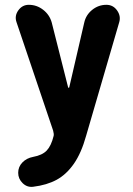

<svg xmlns="http://www.w3.org/2000/svg" viewBox="-20 -750 540 778"><path d="M411.1 -730.5Q438.5 -730.5 454.6 -707.5Q470.7 -684.6 462.9 -659.2L329.1 -200.2Q309.6 -129.9 279.3 -86.4Q249 -43 209.5 -21.5Q169.9 0 114.3 6.8Q89.8 9.8 71.8 -7.8Q53.7 -25.4 53.7 -49.8Q53.7 -74.2 70.8 -91.8Q87.9 -109.4 114.3 -114.3Q151.4 -121.1 169.4 -140.1Q187.5 -159.2 197.3 -199.2Q199.2 -206.1 195.3 -220.7L46.9 -660.2Q38.1 -685.5 54.2 -708Q70.3 -730.5 96.7 -730.5Q128.9 -730.5 154.8 -710.4Q180.7 -690.4 189.5 -659.2L255.9 -396.5Q256.8 -394.5 258.3 -394Q259.8 -393.6 260.7 -396.5L321.3 -658.2Q328.1 -689.5 353.5 -710Q378.9 -730.5 411.1 -730.5Z"/></svg>

Font: Rounded-X Mgen+ 2m bold
Style: Bold
Weight: 700
Designer: [Source Han Sans]
Ryoko NISHIZUKA  (kana & ideographs); Paul D. Hunt (Latin, Greek & Cyrillic); Wenlong ZHANG  (bopomofo
Version: Version 1.059.20150602